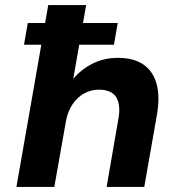

<svg xmlns="http://www.w3.org/2000/svg" viewBox="-20 -740 693 760"><path d="M75 -563 90 -649H446L431 -563ZM45 0 171 -720H321L270 -428Q301 -465 346 -488Q391 -511 447 -511Q510 -511 548.5 -484Q587 -457 600.5 -405.5Q614 -354 600 -279L551 0H402L448 -266Q459 -322 441 -353.5Q423 -385 371 -385Q340 -385 313 -370Q286 -355 267 -327Q248 -299 241 -260L195 0Z"/></svg>

Font: DM Sans 20pt Black
Style: Italic
Weight: 900
Italic angle: -10°
Version: Version 4.004;gftools[0.9.30]